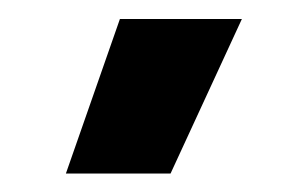

<svg xmlns="http://www.w3.org/2000/svg" viewBox="-20 -755 327 204"><path d="M161.2 -570.6 237 -734.8H107.4L50 -570.6Z"/></svg>

Font: Fixel Variable
Style: Regular
Weight: 100
Width: 3
Designer: AlfaBravo + MacPaw
Foundry: Kyrylo Tkachov, Marchela Mozhyna, Serhii Makarenko, Maria Weinstein, Zakhar Kryvoshyya
Version: Version 1.211